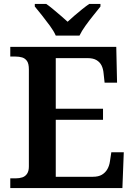

<svg xmlns="http://www.w3.org/2000/svg" viewBox="-20 -951 682 971"><path d="M32 0V-49H59Q78 -49 93 -54Q108 -59 117 -72.5Q126 -86 126 -109V-600Q126 -629 116.5 -642.5Q107 -656 92 -660.5Q77 -665 58 -665H32V-714H568L572 -533H509L504 -579Q502 -603 493.5 -620Q485 -637 468 -647Q451 -657 424 -657H262V-401H501V-345H262V-57H450Q478 -57 495.5 -67.5Q513 -78 523 -95.5Q533 -113 536 -135L543 -181H606L599 0ZM262 -771Q252 -794 232.5 -820.5Q213 -847 192.5 -873Q172 -899 156 -918V-931H214Q230 -920 249 -904Q268 -888 287.5 -871.5Q307 -855 322 -841Q337 -855 356 -871.5Q375 -888 395 -904Q415 -920 431 -931H488V-918Q473 -899 452 -873Q431 -847 412 -820.5Q393 -794 382 -771Z"/></svg>

Font: Noto Serif Hebrew SemiBold
Style: Regular
Weight: 600
Version: Version 2.003